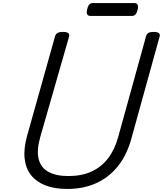

<svg xmlns="http://www.w3.org/2000/svg" viewBox="-20 -1225 1072 1264"><path d="M422 19Q339 19 279 -4.5Q219 -28 184 -72.5Q149 -117 142 -182.5Q135 -248 159 -333L343 -988Q348 -1002 359.5 -1008.5Q371 -1015 394 -1015Q417 -1015 428 -1008Q439 -1001 435 -985L245 -323Q220 -235 234.5 -178Q249 -121 299 -93.5Q349 -66 430 -66Q517 -66 582 -95.5Q647 -125 691 -182Q735 -239 758 -323L942 -988Q946 -1002 957.5 -1008.5Q969 -1015 992 -1015Q1039 -1015 1031 -985L845 -313Q815 -204 756 -130.5Q697 -57 613 -19Q529 19 422 19ZM577 -1120Q558 -1120 553.5 -1131.5Q549 -1143 553 -1161Q558 -1183 566.5 -1194Q575 -1205 593 -1205H862Q882 -1205 886.5 -1192.5Q891 -1180 886 -1161Q881 -1141 872.5 -1130.5Q864 -1120 847 -1120Z"/></svg>

Font: Playwrite AU QLD
Style: Regular
Weight: 400
Designer: Veronika Burian, José Scaglione
Foundry: TypeTogether
Version: Version 1.002